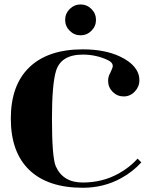

<svg xmlns="http://www.w3.org/2000/svg" viewBox="-20 -845 693 875"><path d="M615.2 -479Q615.2 -449.7 594.1 -427.6Q573 -405.5 543.7 -405.5Q514.4 -405.5 493.5 -426.4Q472.7 -447.3 472.7 -476.6Q472.7 -496.3 482.2 -512.2Q493.9 -536.6 493.9 -543.5Q493.9 -560.5 471.7 -571Q418.7 -596.2 357.4 -596.2Q256.3 -596.2 234.4 -518.8Q216.8 -456.8 216.8 -304.7Q216.8 -126.5 234.4 -86.9Q267.1 -13.2 357.4 -13.2Q447.5 -13.2 521.7 -54.7Q571 -82.3 607.2 -122.1L624 -105Q585.7 -62.7 533.4 -33.7Q453.4 10.7 357.4 10.7Q198 10.7 113.8 -70.1Q29.3 -150.9 29.3 -304.7Q29.3 -458 114.7 -539.3Q199.5 -620.1 357.4 -620.1Q458 -620.1 526.9 -587.4Q615.2 -545.4 615.2 -479ZM297.6 -704.8Q276.9 -725.6 276.9 -754.4Q276.9 -783.2 297.6 -804Q318.4 -824.7 347.2 -824.7Q376 -824.7 396.7 -804Q417.5 -783.2 417.5 -754.4Q417.5 -725.6 396.7 -704.8Q376 -684.1 347.2 -684.1Q318.4 -684.1 297.6 -704.8Z"/></svg>

Font: itsadzoke
Style: Regular
Weight: 700
Width: 7
Version: Version 0.45